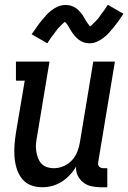

<svg xmlns="http://www.w3.org/2000/svg" viewBox="-20 -779 540 807"><path d="M157 8Q131 8 108.5 -1Q86 -10 71.5 -29Q57 -48 50 -71Q43 -94 41 -119Q39 -144 41 -169.5Q43 -195 47 -221L84 -440H47V-520H188L136 -207Q133 -192 131.5 -176.5Q130 -161 132 -146Q134 -131 139 -117Q144 -103 153 -92.5Q162 -82 176.5 -77Q191 -72 207 -72Q227 -72 247 -80.5Q267 -89 282 -105Q297 -121 305 -141.5Q313 -162 316 -182L372 -520H463L393 -99Q392 -93 392.5 -88Q393 -83 396.5 -79Q400 -75 405.5 -73.5Q411 -72 416 -72H431V8H402Q382 8 363 3.5Q344 -1 329.5 -12.5Q315 -24 306.5 -41.5Q298 -59 300 -79Q289 -60 273.5 -43.5Q258 -27 239 -15Q220 -3 199 2.5Q178 8 157 8ZM179 -597 113 -635Q125 -652 135.5 -667Q146 -682 156 -694Q166 -706 175 -716Q184 -726 197 -736Q210 -746 225 -752Q240 -758 255 -758Q261 -758 266.5 -757.5Q272 -757 277 -755.5Q282 -754 287 -751.5Q292 -749 296.5 -746.5Q301 -744 304.5 -741Q308 -738 311.5 -734.5Q315 -731 318.5 -726.5Q322 -722 325.5 -718Q329 -714 331 -709.5Q333 -705 335.5 -701.5Q338 -698 341 -692.5Q344 -687 347.5 -682.5Q351 -678 353 -675Q355 -672 358 -668Q362 -670 364 -672Q366 -674 369.5 -677.5Q373 -681 375.5 -683.5Q378 -686 380 -688Q382 -690 384.5 -692.5Q387 -695 389.5 -697.5Q392 -700 394 -703Q396 -706 398.5 -709.5Q401 -713 403.5 -716.5Q406 -720 409 -724Q412 -728 415 -732Q418 -736 421 -740.5Q424 -745 427 -749.5Q430 -754 433 -759L499 -721Q487 -703 476.5 -688.5Q466 -674 456 -662Q446 -650 437 -640Q428 -630 415 -620Q402 -610 387 -603.5Q372 -597 357 -597Q350 -597 343.5 -598Q337 -599 331.5 -601Q326 -603 320.5 -606Q315 -609 310.5 -612.5Q306 -616 301.5 -620.5Q297 -625 293 -629.5Q289 -634 285.5 -639Q282 -644 279 -649Q276 -654 273 -659Q270 -664 266.5 -670Q263 -676 260 -679.5Q257 -683 253 -687Q250 -685 247.5 -683Q245 -681 241.5 -677.5Q238 -674 236 -672Q234 -670 232 -667.5Q230 -665 227.5 -663Q225 -661 222.5 -658Q220 -655 218 -652Q216 -649 213.5 -646Q211 -643 208.5 -639.5Q206 -636 203 -632Q200 -628 197 -624Q194 -620 191 -615.5Q188 -611 185 -606.5Q182 -602 179 -597Z"/></svg>

Font: Iosevka Curly Slab Medium
Style: Italic
Weight: 500
Italic angle: -9°
Monospace: yes
Designer: Belleve Invis
Foundry: Belleve Invis
Version: Version 22.1.2; ttfautohint (v1.8.4)